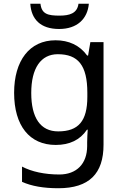

<svg xmlns="http://www.w3.org/2000/svg" viewBox="-20 -760 655 1020"><path d="M452 -740H397C390 -688 348 -677 296 -677C235 -677 201 -685 195 -740H141C146 -658 195 -606 294 -606C390 -606 445 -660 452 -740ZM275 -546C137 -546 55 -438 55 -267C55 -92 137 10 276 10C349 10 405 -16 442 -71H446C445 -59 443 -21 443 -5V16C443 110 387 167 295 167C218 167 148 152 97 125V206C148 229 212 240 290 240C454 240 530 162 530 9V-536H460L448 -465H443C403 -520 345 -546 275 -546ZM287 -472C395 -472 444 -413 444 -267V-246C444 -117 397 -62 289 -62C195 -62 146 -134 146 -266C146 -398 197 -472 287 -472Z"/></svg>

Font: Noto Sans Gurmukhi UI
Style: Regular
Weight: 400
Designer: Jelle Bosma - Monotype Design Team
Foundry: Monotype Imaging Inc.
Version: Version 2.004